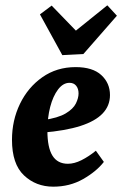

<svg xmlns="http://www.w3.org/2000/svg" viewBox="-20 -688 459 721"><path d="M264 -436Q328 -436 360.5 -406Q393 -376 393 -331Q393 -291 365.5 -262Q338 -233 282 -215Q226 -197 140 -190L142 -237Q198 -245 226.5 -262Q255 -279 265 -299.5Q275 -320 275 -337Q275 -355 266 -366Q257 -377 241 -377Q217 -377 198 -352Q179 -327 168.5 -286.5Q158 -246 158 -197Q158 -134 177 -103.5Q196 -73 235 -73Q259 -73 286 -86.5Q313 -100 340 -122L370 -80Q342 -44 292 -15.5Q242 13 180 13Q115 13 70 -29.5Q25 -72 25 -163Q25 -236 55 -298Q85 -360 139 -398Q193 -436 264 -436ZM419 -629 293 -485 214 -481 130 -634 174 -667 265 -573 383 -668Z"/></svg>

Font: Yrsa
Style: Italic
Weight: 400
Italic angle: -7.10001°
Designer: Anna Giedrys (Yrsa+Rasa design), David Brezina (Yrsa art-direction, Rasa art-direction, design)
Foundry: Rosetta Type Foundry
Version: Version 2.004